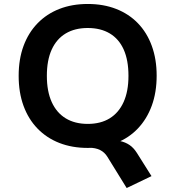

<svg xmlns="http://www.w3.org/2000/svg" viewBox="-20 -735 884 967"><path d="M618 212 521 55Q507 32 484 20.5Q461 9 427 9L526 -30Q559 -30 585 -24.5Q611 -19 632 -5Q653 9 670 36L743 152ZM422 10Q343 10 279 -15Q215 -40 169 -87.5Q123 -135 98.5 -202Q74 -269 74 -353Q74 -437 98.5 -503.5Q123 -570 169 -617.5Q215 -665 279 -690Q343 -715 422 -715Q501 -715 565 -690Q629 -665 674.5 -618Q720 -571 744.5 -504Q769 -437 769 -354Q769 -270 744.5 -203Q720 -136 674.5 -88Q629 -40 565 -15Q501 10 422 10ZM422 -111Q487 -111 532.5 -139Q578 -167 602.5 -221Q627 -275 627 -353Q627 -432 603 -485.5Q579 -539 533 -566.5Q487 -594 422 -594Q357 -594 311 -566.5Q265 -539 240.5 -485.5Q216 -432 216 -353Q216 -275 240.5 -221Q265 -167 311 -139Q357 -111 422 -111Z"/></svg>

Font: Nunito Sans 6pt
Style: Bold
Weight: 700
Version: Version 3.101;gftools[0.9.27]